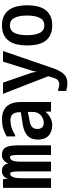

<svg xmlns="http://www.w3.org/2000/svg" viewBox="632 -1210 736 2040"><g transform="rotate(-90 1000.0 -190.0)"><path d="M196 -538Q238 -538 257 -520Q276 -502 283 -470Q287 -482 295 -494Q303 -506 314 -515.5Q325 -525 339 -531.5Q353 -538 368 -538Q402 -538 423 -527Q444 -516 456 -492Q468 -468 472 -430.5Q476 -393 476 -341V-16H374V-344Q374 -377 372.5 -398Q371 -419 368.5 -431Q366 -443 361.5 -447.5Q357 -452 351 -452Q335 -452 325.5 -442Q316 -432 310.5 -414.5Q305 -397 303.5 -374Q302 -351 302 -324V-16H199V-344Q199 -376 197.5 -396.5Q196 -417 193 -429Q190 -441 185.5 -445.5Q181 -450 175 -450Q160 -450 150.5 -439.5Q141 -429 135.5 -411Q130 -393 128 -370Q126 -347 126 -322V-16H24V-526H117L120 -475Q125 -491 134 -502.5Q143 -514 154 -522Q165 -530 176 -534Q187 -538 196 -538Z M831 -262 733 -243Q691 -236 670.5 -217Q650 -198 650 -161Q650 -129 666 -111Q682 -93 715 -93Q739 -93 760 -102Q781 -111 797 -126Q813 -141 822 -162Q831 -183 831 -207ZM571 -397V-487Q615 -513 657 -525Q699 -537 750 -537Q842 -537 889 -487Q936 -437 936 -338V-16H835L833 -76Q822 -61 806.5 -48Q791 -35 772.5 -25Q754 -15 734 -9Q714 -3 695 -3Q619 -3 578 -42.5Q537 -82 537 -154Q537 -225 575.5 -263.5Q614 -302 695 -316L828 -337V-345Q828 -399 807 -423Q786 -447 744 -447Q702 -447 663.5 -435Q625 -423 584 -397Z M1054 60H1068Q1081 65 1098.5 68.5Q1116 72 1124 72Q1147 72 1163.5 60.5Q1180 49 1192 14Q1195 4 1198 -5.5Q1201 -15 1210 -45Q1165 -161 1116.5 -286Q1068 -411 1023 -526H1142L1248 -219L1257 -170L1268 -215L1365 -526H1478L1302 -14Q1287 31 1271 63.5Q1255 96 1236 117Q1217 138 1193 148Q1169 158 1138 158Q1120 158 1100.5 155.5Q1081 153 1054 146Z M1751 -3Q1689 -3 1647.5 -24Q1606 -45 1581.5 -81Q1557 -117 1547 -165.5Q1537 -214 1537 -270Q1537 -326 1547.5 -374.5Q1558 -423 1582.5 -459Q1607 -495 1648 -516Q1689 -537 1751 -537Q1811 -537 1851.5 -516Q1892 -495 1917 -459Q1942 -423 1953 -374Q1964 -325 1964 -270Q1964 -214 1953.5 -165.5Q1943 -117 1918.5 -81Q1894 -45 1853 -24Q1812 -3 1751 -3ZM1751 -87Q1805 -87 1830 -136Q1855 -185 1855 -270Q1855 -356 1830 -404.5Q1805 -453 1751 -453Q1695 -453 1670.5 -404.5Q1646 -356 1646 -270Q1646 -185 1670.5 -136Q1695 -87 1751 -87Z"/></g></svg>

Font: D2Coding
Style: Bold
Weight: 700
Monospace: yes
Designer: Yong-Rak Park; Jeong-Hwan Yoon; Sang-Min Lee;
Foundry: NHN Corporation
Version: Version 1.3.2; Build 20180524